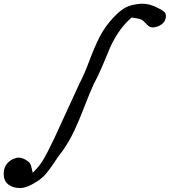

<svg xmlns="http://www.w3.org/2000/svg" viewBox="-250 -751 899 1017"><path d="M-143.6 245.1Q-182.6 245.1 -206.5 225.6Q-230.5 206.1 -230.5 169.9Q-230.5 116.2 -181.6 91.8Q-164.1 84 -151.4 84Q-126 84 -99.6 105.5Q-90.8 112.3 -87.4 121.6Q-84 130.9 -81.5 143.6Q-79.1 156.2 -76.2 164.1Q-53.7 141.6 -37.1 119.6Q-20.5 97.7 1.5 54.7Q23.4 11.7 39.6 -22.5Q55.7 -56.6 96.2 -146Q136.7 -235.4 170.9 -308.6Q196.3 -356.4 223.1 -428.7Q250 -501 277.8 -555.7Q305.7 -610.4 352.5 -660.2Q380.9 -689.5 403.8 -704.6Q426.8 -719.7 460.9 -726.6Q487.3 -731.4 503.9 -731.4Q543.9 -731.4 585.9 -709Q597.7 -703.1 602.1 -700.7Q606.4 -698.2 614.7 -692.4Q623 -686.5 626 -680.2Q628.9 -673.8 628.9 -666V-664.1Q627.9 -638.7 607.4 -623Q586.9 -607.4 558.6 -605.5H557.6Q542 -605.5 525.9 -623.5Q509.8 -641.6 500 -646.5Q491.2 -650.4 482.9 -652.3Q474.6 -654.3 464.8 -655.3Q455.1 -656.2 447.3 -658.2Q406.2 -623 376.5 -577.6Q346.7 -532.2 331.1 -494.1Q315.4 -456.1 291.5 -399.9Q267.6 -343.8 245.1 -302.7Q223.6 -254.9 195.3 -181.6Q167 -108.4 142.1 -55.7Q117.2 -2.9 81.1 48.8Q62.5 71.3 39.6 106.4Q16.6 141.6 -4.4 167Q-25.4 192.4 -56.6 211.9Q-108.4 245.1 -143.6 245.1Z"/></svg>

Font: Essays1743
Style: Italic
Weight: 500
Italic angle: -10°
Designer: Based on the typeface in a 1743 English translation of the essays of Montaigne.  PostScript/TrueType font designed by Jo
Version: Version 002.100